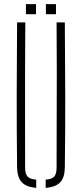

<svg xmlns="http://www.w3.org/2000/svg" viewBox="-20 -909 398 933"><path d="M63 -95Q61 -274.5 61.2 -447.8Q61.5 -621 63 -800H103Q102 -680.5 101.8 -564Q101.5 -447.5 101.8 -331Q102 -214.5 102 -95Q102 -64.5 113.5 -51.5Q125 -38.5 156 -36V4Q107.5 0 85.8 -23.5Q64 -47 63 -95ZM202 4V-36Q233 -38.5 244 -51.5Q255 -64.5 255 -95Q255 -214.5 255.5 -331Q256 -447.5 256 -564Q256 -680.5 255 -800H295Q296.5 -621 297 -447.8Q297.5 -274.5 295 -95Q294.5 -47 272.8 -23.5Q251 0 202 4ZM203 -840V-889H252V-840ZM106 -840V-889H155V-840Z"/></svg>

Font: Big Shoulders Stencil Text Thin Thin
Style: Regular
Weight: 250
Version: Version 2.001